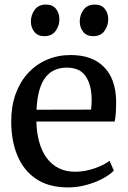

<svg xmlns="http://www.w3.org/2000/svg" viewBox="-20 -808 558 839"><path d="M277 11Q193.5 11 138.5 -25.8Q83.5 -62.5 56.2 -127.8Q29 -193 29 -277.5Q29 -343.5 48.2 -397Q67.5 -450.5 102.5 -488.5Q137.5 -526.5 185 -547Q232.5 -567.5 289 -567.5Q382 -567.5 433.5 -516.2Q485 -465 487.5 -369Q487.5 -338.5 486.2 -316.2Q485 -294 481 -277H139Q140 -229 151 -188.8Q162 -148.5 183.2 -119Q204.5 -89.5 235.8 -73.5Q267 -57.5 308.5 -57.5Q350 -57.5 392.8 -72.2Q435.5 -87 458.5 -105.5L477.5 -62.5Q459.5 -44 428 -27.2Q396.5 -10.5 357.2 0.2Q318 11 277 11ZM139.5 -328.5 378 -329Q379 -337.5 379.8 -350.2Q380.5 -363 380.5 -372.5Q380.5 -434 355.5 -473.2Q330.5 -512.5 271 -512.5Q244 -512.5 221 -503Q198 -493.5 180.5 -472.2Q163 -451 152.5 -415.5Q142 -380 139.5 -328.5ZM173 -650Q145 -650 130 -669Q115 -688 115 -714Q115 -743 131.8 -765.5Q148.5 -788 180.5 -788H181.5Q210 -788 224.8 -769.2Q239.5 -750.5 239.5 -724Q239.5 -695.5 223 -672.8Q206.5 -650 174 -650ZM386.5 -650Q358.5 -650 343.5 -669Q328.5 -688 328.5 -714Q328.5 -743 345.2 -765.5Q362 -788 394 -788H395Q423.5 -788 438.2 -769.2Q453 -750.5 453 -724Q453 -695.5 436.5 -672.8Q420 -650 387.5 -650Z"/></svg>

Font: Merriweather 24pt
Style: Regular
Weight: 400
Designer: Eben Sorkin
Foundry: Eben Sorkin
Version: Version 2.100